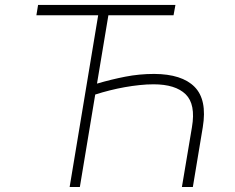

<svg xmlns="http://www.w3.org/2000/svg" viewBox="-20 -747 938 767"><path d="M125.4 -686.1 132.1 -727.3H680.8L673.3 -686.1H413L367.5 -413Q424.4 -429.7 480.6 -440.7Q536.9 -451.7 596.2 -451.7Q706.7 -451 757.1 -400.2Q808.2 -348.7 790.1 -239L750.4 0H706.7L746.8 -239Q762.4 -330.6 721.6 -370.4Q680.8 -410.2 593.4 -410.2Q566.4 -410.2 537.5 -407.1Q508.5 -404.1 478.7 -398.8Q448.9 -393.5 419 -386Q389.2 -378.6 360.4 -369.3L299 0H258.2L372.2 -686.1Z"/></svg>

Font: Inter P Extra Light
Style: Italic
Weight: 200
Italic angle: 9.39999°
Designer: Rasmus Andersson
Foundry: rsms
Version: Version 3.018;git-588b23468